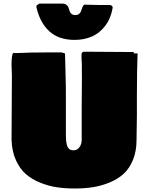

<svg xmlns="http://www.w3.org/2000/svg" viewBox="-20 -1031 828 1080"><path d="M328.6 -1010.7Q344.2 -1010.7 353.3 -1004.2Q362.3 -997.6 365.5 -988Q368.7 -978.5 371.6 -969Q374.5 -959.5 382.1 -952.9Q389.6 -946.3 403.8 -946.3Q418 -946.3 426.3 -954.1Q434.6 -961.9 437 -971.4Q439.5 -981 443.8 -991.2Q448.2 -1001.5 454.6 -1004.9Q470.7 -1003.9 500 -1003.7Q529.3 -1003.4 538.6 -1002.9H594.2Q613.8 -1002.9 613.8 -987.3Q603.5 -926.8 571.3 -885Q539.1 -843.3 495.8 -825Q452.6 -806.6 399.9 -806.6Q310.5 -806.6 257.8 -854.7Q205.1 -902.8 185.1 -989.3V-1000Q186 -1001 192.6 -1004.9Q199.2 -1008.8 200.7 -1010.7ZM44.9 -243.2Q46.9 -483.4 46.9 -601.6V-607.4Q46.9 -610.8 45.9 -631.6Q44.9 -652.3 44.9 -667Q44.9 -725.6 54.7 -733.4Q57.1 -733.4 62 -732.9Q66.9 -732.4 69.3 -732.4Q151.4 -736.3 259.8 -736.3H326.2Q330.1 -735.8 336.7 -733.2Q343.3 -730.5 345.7 -730.5Q346.2 -706.5 347.9 -647.9Q349.6 -589.4 350.3 -546.4Q351.1 -503.4 350.6 -461.9V-271.5Q350.6 -253.4 351.6 -242.2Q352.5 -231 356.2 -215.8Q359.9 -200.7 369.4 -193.1Q378.9 -185.5 393.6 -185.5Q414.1 -185.5 426.8 -202.9Q439.5 -220.2 439.5 -243.2V-421.9Q439 -454.6 440.2 -524.9Q441.4 -595.2 440.4 -634.8V-669.9Q440.4 -675.3 439.5 -686.3Q438.5 -697.3 438.5 -703.1V-726.6Q439.9 -737.8 451.2 -740.2Q544.9 -740.2 732.4 -738.3V-730.5H753.9Q750 -626.5 750 -488.3V-378.9Q750 -356.9 749 -311.5Q748 -266.1 748 -244.1Q748 -180.7 728 -131.8Q708 -83 675.3 -53.2Q642.6 -23.4 596.2 -4.4Q549.8 14.6 502.4 22Q455.1 29.3 400.4 29.3Q347.7 29.3 301.5 22.7Q255.4 16.1 208 -2.7Q160.6 -21.5 126.5 -50.8Q92.3 -80.1 69.8 -129.4Q47.4 -178.7 44.9 -243.2Z"/></svg>

Font: Bowlby One SC
Style: Regular
Weight: 400
Width: 1
Version: Version 1.2